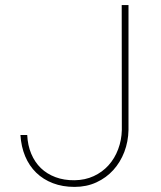

<svg xmlns="http://www.w3.org/2000/svg" viewBox="-20 -731 640 761"><path d="M462.4 -710.9H489.3V-215.8Q488.3 -169.4 472.7 -128.7Q457 -87.9 429.2 -57.1Q401.4 -26.4 362.3 -8.3Q323.2 9.8 275.4 9.8Q228 9.8 189.7 -4.9Q151.4 -19.5 123.5 -46.6Q95.7 -73.7 79.8 -111.6Q64 -149.4 61 -195.8H87.9Q89.8 -154.8 103.8 -121.6Q117.7 -88.4 141.8 -64.9Q166 -41.5 200 -28.8Q233.9 -16.1 275.4 -16.6Q317.4 -17.1 351.6 -33Q385.7 -48.8 410.2 -75.9Q434.6 -103 448.2 -139.2Q461.9 -175.3 462.9 -215.8Z"/></svg>

Font: Roboto Mono Thin
Style: Regular
Weight: 250
Designer: Google
Version: Version 2.000985; 2015; ttfautohint (v1.3)